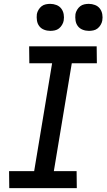

<svg xmlns="http://www.w3.org/2000/svg" viewBox="-20 -975 552 995"><path d="M378 0H28L27 -88H157L250 -647H132L131 -735H481L482 -647H352L259 -88H377ZM441 -815Q424 -815 408.5 -821Q393 -827 383.5 -839.5Q374 -852 371.5 -868.5Q369 -885 371 -902Q373 -913 379.5 -924Q386 -935 395.5 -942.5Q405 -950 417 -952.5Q429 -955 440 -955Q457 -955 472.5 -949Q488 -943 497.5 -930.5Q507 -918 510 -901.5Q513 -885 510 -868Q508 -857 501.5 -846Q495 -835 485.5 -827.5Q476 -820 464 -817.5Q452 -815 441 -815ZM241 -815Q224 -815 208.5 -821Q193 -827 183.5 -839.5Q174 -852 171.5 -868.5Q169 -885 171 -902Q173 -913 179.5 -924Q186 -935 195.5 -942.5Q205 -950 217 -952.5Q229 -955 240 -955Q257 -955 272.5 -949Q288 -943 297.5 -930.5Q307 -918 310 -901.5Q313 -885 310 -868Q308 -857 301.5 -846Q295 -835 285.5 -827.5Q276 -820 264 -817.5Q252 -815 241 -815Z"/></svg>

Font: Iosevka Term Curly SmBd Obl
Style: Regular
Weight: 600
Italic angle: -9°
Designer: Belleve Invis
Foundry: Belleve Invis
Version: Version 32.3.0